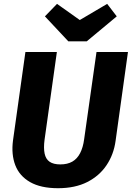

<svg xmlns="http://www.w3.org/2000/svg" viewBox="-20 -965 688 1002"><path d="M483.6 -693.6H647.8L583.1 -229.1Q573.5 -159.1 536.2 -103.2Q498.9 -47.3 435.4 -15Q371.9 17.2 282.9 17.2Q193.2 17.2 137.3 -14.6Q81.5 -46.4 59.8 -102.8Q38.2 -159.3 47.9 -232.5L112.6 -693.6H276.8L212.5 -235.4Q206.8 -192.2 212.9 -163.3Q219 -134.5 239 -120.8Q259.1 -107 294.7 -107Q332 -107 357.5 -121.6Q382.9 -136.2 398.2 -165.9Q413.5 -195.6 419.2 -238.8ZM396.4 -860.5 539.3 -944.8 589.3 -879.6 432.8 -749.4H336.4L214.4 -879.6L277.6 -944.8Z"/></svg>

Font: Fira Sans Variable
Style: Italic
Weight: 397
Italic angle: -8°
Designer: Carrois Corporate & Edenspiekermann AG
Foundry: Carrois Corporate GbR & Edenspiekermann AG
Version: Version 4.202